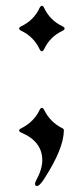

<svg xmlns="http://www.w3.org/2000/svg" viewBox="-20 -514 257 656"><path d="M45.4 0ZM52.7 -424.3Q95.7 -444.8 115.2 -486.8Q118.7 -494.1 123 -494.1Q127.4 -494.1 130.9 -486.8Q151.4 -443.8 193.4 -424.3Q200.7 -420.9 200.7 -416.5Q200.7 -412.1 193.4 -408.7Q150.4 -388.2 130.9 -346.2Q127.4 -338.9 123 -338.9Q118.7 -338.9 115.2 -346.2Q94.7 -389.2 52.7 -408.7Q45.4 -412.1 45.4 -416.5Q45.4 -420.9 52.7 -424.3ZM52.7 -75.7Q96.2 -97.7 115.2 -138.2Q118.7 -145.5 123 -145.5Q127.4 -145.5 130.9 -138.2Q151.9 -96.2 193.4 -75.7Q198.2 -73.2 198.2 -69.3Q198.2 -6.8 130.9 97.2Q115.2 121.6 106.4 121.6Q99.6 121.6 99.6 113.8Q99.6 109.9 102.5 104.5Q124.5 64.5 124.5 33.2Q124.5 -30.3 52.7 -61Q45.4 -64 45.4 -68.1Q45.4 -72.3 52.7 -75.7Z"/></svg>

Font: UnifrakturMaguntia18
Style: Book
Weight: 400
Designer: j. 'mach' wust, Gerrit Ansmann, Georg Duffner, based on a font by Peter Wiegel, original typeface by Carl Albert Fahrenw
Version: Version 2017-03-19